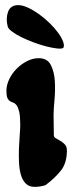

<svg xmlns="http://www.w3.org/2000/svg" viewBox="-20 -739 292 749"><path d="M131 -512Q165 -512 178.5 -485Q192 -458 194 -421.5Q196 -385 192.5 -348Q189 -311 189 -292L190 -212Q190 -204 198 -199.5Q206 -195 215.5 -189.5Q225 -184 233 -175.5Q241 -167 241 -152Q241 -103 217.5 -73.5Q194 -44 158 -17Q138 -10 115 -10Q93 -10 80 -23.5Q67 -37 61 -59Q55 -81 54 -108Q53 -135 54 -162Q55 -189 57 -213Q59 -237 59 -252Q59 -285 55 -302.5Q51 -320 45 -328Q39 -336 32 -338.5Q25 -341 19 -344.5Q13 -348 9 -356.5Q5 -365 5 -385Q5 -407 16 -430Q27 -453 45 -471Q63 -489 85.5 -500.5Q108 -512 131 -512ZM51 -719Q68 -719 89.5 -709Q111 -699 132.5 -683.5Q154 -668 173.5 -649Q193 -630 206.5 -611.5Q220 -593 226 -577Q232 -561 227 -552Q220 -548 202 -550Q184 -552 160.5 -558Q137 -564 111.5 -573.5Q86 -583 64.5 -593.5Q43 -604 27.5 -615.5Q12 -627 10 -636Q2 -667 11.5 -693Q21 -719 51 -719Z"/></svg>

Font: r_Neptun CAT
Style: Regular
Weight: 400
Foundry: Peter Wiegel, CAT-Fonts
Version: Version 1.000;June 8, 2024;FontCreator 14.0.0.2814 32-bit